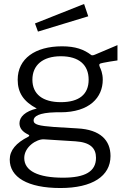

<svg xmlns="http://www.w3.org/2000/svg" viewBox="-20 -771 645 966"><path d="M284 175C445 175 536 115 536 14C536 -65 485 -119 370 -125C321 -128 281 -130 253 -132C175 -138 149 -144 149 -165C149 -185 174 -204 260 -206H284C431 -206 497 -281 497 -370C497 -402 487 -424 482 -434C477 -448 478 -451 499 -455C524 -460 537 -462 571 -467V-544C533 -528 490 -510 460 -497C453 -494 443 -490 438 -495C402 -522 360 -538 292 -538C157 -538 69 -476 69 -370C69 -306 97 -261 165 -225C107 -211 78 -183 78 -151C78 -126 93 -108 122 -94C129 -91 129 -87 122 -83C61 -52 29 -15 29 32C29 120 118 175 284 175ZM156 -653 171 -612 424 -689 403 -751ZM286 -257C195 -257 143 -297 143 -370C143 -443 195 -488 286 -488C378 -488 426 -444 426 -370C426 -297 379 -257 286 -257ZM297 123C172 123 102 89 102 24C102 -32 164 -72 201 -70L360 -60C435 -55 463 -25 463 23C463 92 408 123 297 123Z"/></svg>

Font: Cheyenne Sans Light
Style: Regular
Weight: 300
Designer: The Public Sans project authors (U.S. Web Design System), Libre Franklin designed by Pablo Impallari and Rodrigo Fuenzal
Foundry: The Cheyenne Sans Project Authors
Version: Version 2.007